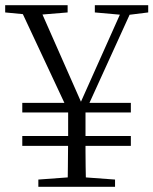

<svg xmlns="http://www.w3.org/2000/svg" viewBox="-25 -721 592 741"><path d="M292 -262 253 -261 47 -701H123L296 -309H280L285 -323L454 -701H492ZM99 -663 -5 -673V-701H236V-673L115 -663ZM259 -38H283L419 -28V0H123V-28ZM238 -191V-314H305V-191Q305 -163 305 -137Q305 -111 305.5 -79Q306 -47 307 0H236Q237 -47 237 -79Q237 -111 237.5 -137Q238 -163 238 -191ZM453 -663 341 -673V-701H547V-673L467 -663ZM61 -158V-196H480V-158ZM61 -287V-324H480V-287Z"/></svg>

Font: Noto Serif TC ExtraLight Light
Style: Regular
Weight: 300
Version: Version 2.003-H1;hotconv 1.1.1;makeotfexe 2.6.0